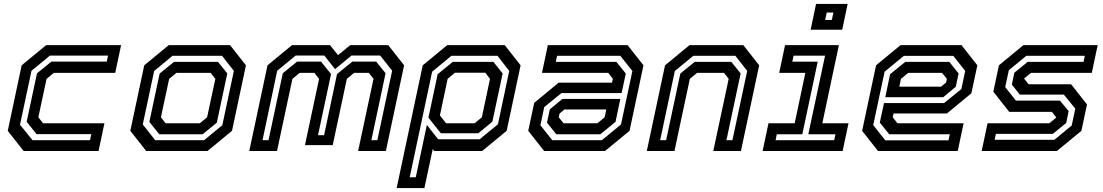

<svg xmlns="http://www.w3.org/2000/svg" viewBox="-20 -770 5624 979"><path d="M100.5 0 19.5 -103 90.5 -437 215.5 -540H597.5L567.5 -398.5H254.5L217.5 -368L175.5 -172L199.5 -141.5H512.5L482.5 0ZM146 -55H439L445.5 -86H166.5L116 -149L168.5 -396L242 -456H524.5L531 -486.5H234.5L140.5 -409L82 -134Z M725.5 0 644.5 -103 715.5 -437 840.5 -540H1153L1234 -437L1163 -103L1038 0ZM771.5 -55H1020.5L1113.5 -131.5L1172.5 -408.5L1112 -485.5H859.5L766 -408L708 -135.5ZM792 -85.5 741.5 -148.5 794 -395 867 -454.5H1091.5L1139 -395.5L1085.5 -144.5L1013.5 -85.5ZM824.5 -141.5H999L1036 -172L1078 -368L1054 -398.5H879.5L842.5 -368L800.5 -172Z M1251 0 1344 -437 1469 -540H1662.5L1703.5 -489L1766 -540H1959.5L2040.5 -437L1947.5 0H1806L1884.5 -368L1860.5 -398.5H1785.5L1748.5 -368L1676.5 -30H1535L1607 -368L1583 -398.5H1508L1471 -368L1392.5 0ZM1318.5 -55H1349L1422 -396.5L1495 -456H1616.5L1668 -392.5L1601.5 -80.5H1632.5L1698.5 -392.5L1776.5 -456H1898L1946 -396.5L1873.5 -55H1904L1979.5 -409.5L1918.5 -487H1772.5L1688.5 -417.5L1633.5 -487H1488L1393.5 -409.5Z M2002.5 189 2135.5 -437 2260.5 -540H2553.5L2634.5 -437L2563.5 -103L2438.5 0H2193.5L2186.5 -10L2144 189ZM2069 134H2100L2156.5 -133L2214 -60H2426L2519 -136.5L2576.5 -408.5L2516.5 -485.5H2281.5L2183.5 -404.5ZM2254.5 -141.5H2400L2437 -172L2478.5 -368L2454.5 -399H2299.5L2262.5 -368L2223 -181.5ZM2228 -90.5 2164.5 -170 2211.5 -391.5 2288.5 -454.5H2496L2543 -395.5L2490.5 -149.5L2419 -90.5Z M2754.5 0 2673.5 -103 2704 -245.5 2828.5 -348.5H3100.5L3105 -368L3081 -398.5H2743.5L2773.5 -540H3180L3261 -437L3190 -103L3065 0ZM2816.5 -85.5 2769 -144.5 2783.5 -212.5 2847.5 -265.5H3143L3118.5 -148.5L3041 -85.5ZM2796 -55H3048.5L3146.5 -135.5L3204.5 -408L3143 -485.5H2820.5L2814 -454.5H3123L3171 -395L3149.5 -295.5H2843L2755 -224L2735.5 -131.5ZM2853.5 -141.5H3026L3063 -172L3071.5 -212H2858.5L2833 -191L2829 -172Z M3278 0 3371 -437 3496 -540H3770L3851 -437L3758 0H3617L3695.5 -368L3671.5 -398.5H3534.5L3497.5 -368L3419 0ZM3346 -55H3376.5L3449 -395L3522 -454.5H3709L3756.5 -395.5L3684 -55H3714.5L3790 -408.5L3729.5 -485.5H3515L3421 -408Z M4113.5 -618.5 4141 -750H4302L4274.5 -618.5ZM4187.5 -668.5H4221.5L4229.5 -706H4195.5ZM3868.5 0 3898.5 -141.5H4032L4086.5 -398.5H3953L3983 -540H4257.5L4173 -141.5H4306.5L4276.5 0ZM3934.5 -55H4233.5L4240 -85.5H4101.5L4187 -486H4026.5L4020 -455.5H4149.5L4071 -85.5H3941Z M4882.5 -540 4963.5 -437 4933 -294.5 4808.5 -191.5H4536.5L4532 -172L4556 -141.5H4893.5L4863.5 0H4457L4376 -103L4447 -437L4572 -540ZM4820.5 -454.5 4868 -395.5 4853.5 -327.5 4789.5 -274.5H4494L4518.5 -391.5L4596 -454.5ZM4841 -485H4588.5L4490.5 -404.5L4432.5 -132L4494 -54.5H4816.5L4823 -85.5H4514L4466 -145L4487.5 -244.5H4794L4882 -316L4901.5 -408.5ZM4783.5 -398.5H4611L4574 -368L4565.5 -328H4778.5L4804 -349L4808 -368Z M4985.5 0 5015.5 -141.5H5330.5L5367.5 -172L5367 -169.5L5344 -199.5H5126L5045 -302.5L5073.5 -437L5198.5 -540H5577L5547 -398.5H5237L5200 -368L5200.5 -371L5224.5 -340.5H5441.5L5522.5 -237.5L5494 -103L5369 0ZM5051.5 -57H5356L5444.5 -130L5463 -216L5404.5 -287.5H5180L5139.5 -338.5L5152 -399L5220 -454.5H5505L5511.5 -485.5H5213L5124 -412L5105.5 -326L5160 -257H5384.5L5429 -203.5L5416.5 -143L5348.5 -87.5H5058Z"/></svg>

Font: Tourney SemiBold
Style: Italic
Weight: 600
Italic angle: -12°
Version: Version 1.015